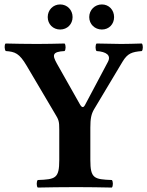

<svg xmlns="http://www.w3.org/2000/svg" viewBox="-20 -843 664 865"><path d="M387 -122V-268C387 -308 391 -329 404 -351L532 -565C555 -603 574 -609 619 -613C625 -619 625 -641 619 -647C589 -646 549 -645 526 -645C503 -645 455 -646 415 -647C409 -641 409 -619 415 -613C459 -610 482 -594 466 -564L363 -370C356 -357 349 -357 340 -373L236 -557C215 -595 215 -610 271 -613C277 -619 277 -641 271 -647C231 -646 187 -645 147 -645C108 -645 35 -646 5 -647C-1 -641 0 -619 6 -613C48 -610 67 -603 100 -547L227 -332C245 -303 247 -296 247 -259V-122C247 -39 230 -35 150 -32C144 -26 144 -4 150 2C199 1 257 0 325 0C380 0 434 1 484 2C490 -4 490 -26 484 -32C404 -35 387 -39 387 -122ZM382 -766C382 -734 407 -710 439 -710C471 -710 494 -734 494 -766C494 -798 471 -823 439 -823C407 -823 382 -798 382 -766ZM195 -766C195 -734 219 -710 251 -710C283 -710 307 -734 307 -766C307 -798 283 -823 251 -823C219 -823 195 -798 195 -766Z"/></svg>

Font: Libertinus Serif
Style: Bold
Weight: 700
Designer: Philipp H. Poll, Khaled Hosny
Foundry: Caleb Maclennan
Version: Version 7.050;RELEASE